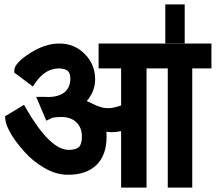

<svg xmlns="http://www.w3.org/2000/svg" viewBox="-20 -830 978 870"><path d="M816.9 -810.1V-633.8H729V-810.1ZM298.8 -471.2Q298.8 -498 287.6 -508.3Q276.4 -518.6 248 -520Q185.5 -520 141.1 -456.1L128.9 -438L44.9 -501V-511.2Q44.9 -543 113.8 -587.9Q183.1 -632.8 249 -632.8Q316.9 -632.8 364 -585.4Q411.1 -538.1 411.1 -470.2Q411.1 -416 373 -372.1Q382.3 -368.7 401.1 -359.1Q419.9 -349.6 436 -344.7Q452.1 -339.8 472.2 -339.8Q493.2 -339.8 528.8 -352.1V-520H426.8V-632.8H938V-520H851.1V20H740.2V-520H644V20H528.8V-235.8Q506.8 -231 483.9 -231Q477.5 -231 461.9 -232.9Q462.9 -228 462.9 -210.9Q462.9 -127.4 417.5 -82.8Q372.1 -38.1 288.1 -38.1Q233.9 -38.1 181.4 -68.8Q128.9 -99.6 92.8 -140.1Q50.3 -187.5 29.8 -223.1Q5.4 -265.1 3.9 -291L2.9 -303.2L88.9 -355L99.1 -336.9Q207 -150.9 291 -150.9Q324.7 -150.9 337.9 -164.1Q351.1 -177.2 351.1 -210.9Q351.1 -251.5 326.2 -275.6Q301.3 -299.8 259.8 -299.8Q220.7 -299.8 210 -293L189.9 -283.2L144 -391.1H173.8Q195.3 -391.1 200.2 -390.1Q295.9 -393.6 298.8 -471.2Z"/></svg>

Font: Miedinger*
Style: Bold
Weight: 700
Version: Version 001.000